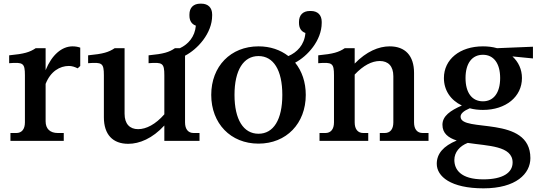

<svg xmlns="http://www.w3.org/2000/svg" viewBox="-20 -769 2951 1048"><path d="M229 -107V-311C256 -380 307 -409 356 -409C372 -409 388 -404 404 -396L418 -409V-509C404 -514 390 -516 376 -516C318 -516 263 -470 229 -386V-506H175C142 -484 113 -475 30 -467V-424C106 -430 116 -425 116 -358V-101C116 -64 99 -43 69 -43H37V0H328V-43H296C253 -43 229 -66 229 -107Z M660 -148V-506H606C573 -484 544 -475 461 -467V-424C537 -430 547 -425 547 -358V-129C547 -34 596 16 680 16C741 16 812 -13 877 -84V0H1069V-43H1037C1007 -43 990 -64 990 -101V-465C1058 -500 1138 -587 1138 -684V-690C1138 -727 1116 -749 1079 -749H1073C1036 -749 1014 -727 1014 -690V-684C1014 -656 1026 -637 1049 -629C1044 -568 1007 -527 962 -506H935C903 -484 874 -475 791 -467V-424C867 -430 877 -425 877 -358V-145C829 -90 778 -64 734 -64C688 -64 660 -93 660 -148Z M1391 -39C1309 -39 1260 -116 1260 -251C1260 -386 1309 -463 1391 -463C1473 -463 1521 -386 1521 -251C1521 -116 1473 -39 1391 -39ZM1133 -251C1133 -95 1239 15 1391 15C1543 15 1649 -95 1649 -251C1649 -321 1628 -381 1591 -427C1658 -462 1736 -548 1736 -644V-650C1736 -687 1714 -709 1677 -709H1671C1634 -709 1612 -687 1612 -650V-644C1612 -616 1624 -597 1647 -589C1642 -524 1601 -483 1554 -463C1510 -497 1455 -516 1391 -516C1239 -516 1133 -407 1133 -251Z M1916 -101V-362C1963 -412 2010 -436 2053 -436C2099 -436 2127 -408 2127 -353V-101C2127 -64 2110 -43 2080 -43H2053V0H2319V-43H2287C2257 -43 2240 -64 2240 -101V-371C2240 -466 2191 -516 2107 -516C2047 -516 1980 -488 1916 -422V-506H1862C1829 -484 1800 -475 1717 -467V-424C1793 -430 1803 -425 1803 -358V-101C1803 -64 1786 -43 1756 -43H1724V0H1990V-43H1963C1933 -43 1916 -64 1916 -101Z M2616 -216C2557 -216 2521 -262 2521 -343C2521 -424 2557 -470 2616 -470C2674 -470 2710 -424 2710 -343C2710 -262 2674 -216 2616 -216ZM2364 125C2364 194 2440 259 2619 259C2797 259 2875 179 2875 94C2875 -143 2494 -43 2494 -132C2494 -148 2509 -163 2544 -178C2566 -172 2590 -169 2616 -169C2741 -169 2829 -241 2829 -343C2829 -390 2810 -431 2777 -461L2889 -450V-514L2693 -506C2669 -513 2643 -516 2616 -516C2490 -516 2403 -445 2403 -343C2403 -276 2440 -222 2501 -193C2439 -166 2395 -136 2395 -88C2395 -41 2427 -17 2473 -2C2400 28 2364 70 2364 125ZM2460 104C2460 62 2489 28 2533 11C2643 28 2778 26 2778 118C2778 173 2726 210 2618 210C2493 210 2460 155 2460 104Z"/></svg>

Font: LT Superior Serif Semibold
Style: Regular
Weight: 600
Designer: Daniel Lyons
Foundry: LyonsType
Version: Version 2.120;FEAKit 1.0